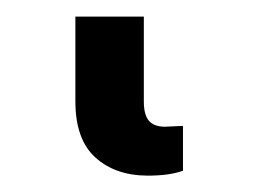

<svg xmlns="http://www.w3.org/2000/svg" viewBox="-20 24 310 230"><path d="M70.3 145.5V43.9H152.3V145.5Q152.3 161.6 158.4 168.7Q164.6 175.8 177.7 175.8L199.2 174.8V228.5Q183.1 234.4 157.2 234.4Q118.2 234.4 94.2 212.6Q70.3 190.9 70.3 145.5Z"/></svg>

Font: Pretendard SemiBold
Style: Regular
Weight: 600
Designer: Base glyphs from Inter by Rasmus Andersson; Hangeul glyphs from Noto Sans CJK(Source Han Sans) by Jang Soo-young and Kan
Foundry: Kil Hyung-jin
Version: Version 1.309